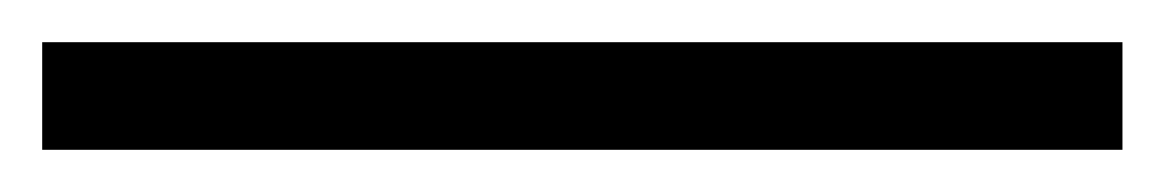

<svg xmlns="http://www.w3.org/2000/svg" viewBox="-20 57 552 91"><path d="M512 128V77H0V128Z"/></svg>

Font: STIX Two Math
Style: Regular
Weight: 400
Designer: Ross Mills, John Hudson & Paul Hanslow, Tiro Typeworks Ltd; with portions MicroPress Inc., with additions and correction
Foundry: Tiro Typeworks Ltd
Version: Version 2.02 b142